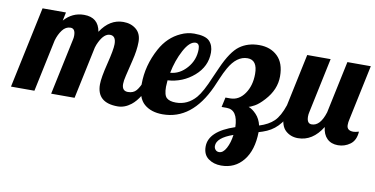

<svg xmlns="http://www.w3.org/2000/svg" viewBox="-111 -711 2271 1163"><g transform="rotate(10 1024.5 -129.5)"><path d="M618.2 5.9Q490.2 5.9 490.2 -106.9Q490.2 -147.9 512.7 -237.8Q535.2 -327.6 535.2 -361.8Q535.2 -413.1 499 -413.1Q462.9 -413.1 434.6 -356Q426.3 -339.8 420.9 -320.8L353 0H209L282.2 -345.2Q285.2 -356.9 285.2 -370.1Q285.2 -414.1 255.6 -414.1Q226.1 -414.1 205.3 -386.5Q184.6 -358.9 173.8 -320.8L106 0H-38.1L67.9 -500H211.9L201.2 -448.2Q251 -504.9 323.2 -504.9Q411.6 -504.9 425.8 -418.9Q481 -503.9 564.9 -503.9Q612.3 -503.9 644 -477.5Q675.8 -451.2 675.8 -400.4Q675.8 -349.6 659.2 -283.2L635.7 -185.5Q627.9 -153.8 627.9 -133.8Q627.9 -90.8 664.6 -90.8Q698.2 -90.8 716.3 -112.3Q734.4 -133.8 752 -179.2H793.9Q756.8 -68.8 700.2 -24.4Q661.1 5.9 618.2 5.9Z M1186 152.8Q1186 58.1 1342.8 5.9Q1339.8 -100.1 1271 -100.1H1239.7L1252.9 -160.2H1281.7Q1335.4 -160.2 1370.1 -210Q1404.8 -259.8 1404.8 -332Q1404.8 -418 1343.8 -418Q1277.3 -418 1230 -334Q1212.9 -303.7 1198.7 -269.5L1173.8 -211.9Q1074.7 5.9 895 5.9Q823.7 5.9 781.2 -31Q738.8 -67.9 738.8 -152.8Q738.8 -267.1 796.9 -374Q841.3 -455.6 918 -490.2Q957.5 -508.8 1000 -508.8Q1069.3 -508.8 1094.2 -482.7Q1119.1 -456.5 1119.1 -413.1Q1119.1 -327.6 1050.3 -267.8Q981.4 -208 889.2 -202.1Q886.7 -173.8 886.7 -162.1Q886.7 -110.8 904.8 -94.5Q922.9 -78.1 961.9 -78.1Q1033.7 -78.1 1084 -135.7Q1116.2 -172.9 1155.8 -268.1L1183.6 -330.6Q1230.5 -436.5 1280.3 -472.7Q1330.1 -508.8 1399.9 -508.8Q1469.7 -508.8 1512.9 -467Q1556.2 -425.3 1556.2 -343.8Q1556.2 -262.2 1493.2 -193.4Q1461.4 -158.2 1436 -144.5Q1410.6 -130.9 1400.9 -128.9Q1424.8 -120.6 1449.2 -94.7Q1473.6 -68.8 1482.9 -28.8Q1539.6 -46.4 1572 -77.9Q1604.5 -109.4 1627.9 -179.2H1669.9Q1631.3 -48.3 1536.1 -6.3Q1510.3 4.9 1486.8 11.2Q1484.9 123 1433.6 186.5Q1382.3 250 1297.9 250Q1251.5 250 1218.8 226.1Q1186 202.1 1186 152.8ZM1042 -419.9Q1042 -456.1 1017.1 -456.1Q980.5 -455.1 946.3 -391.4Q912.1 -327.6 897 -250Q954.6 -253.9 998.3 -303.7Q1042 -353.5 1042 -419.9ZM1339.8 54.2Q1240.7 88.9 1240.7 139.2Q1240.7 152.8 1249.3 162.4Q1257.8 171.9 1271.5 171.9Q1296.4 171.9 1314.9 137.5Q1333.5 103 1339.8 54.2Z M1765.1 -134.8Q1765.1 -90.8 1794.9 -90.8Q1847.7 -90.8 1875 -179.2L1942.9 -500H2086.9L2015.1 -160.2Q2010.7 -143.1 2010.7 -125Q2010.7 -90.8 2051.8 -90.8Q2062.5 -90.8 2085 -97.2Q2081.5 -43 2048.1 -18.6Q2014.6 5.9 1973.1 5.9Q1931.6 5.9 1906.2 -18.8Q1880.9 -43.5 1876 -88.9Q1817.4 5.9 1727.1 5.9Q1682.1 5.9 1650.9 -22.5Q1620.1 -50.8 1620.1 -113.8Q1620.1 -142.1 1627.9 -179.2L1695.8 -500H1839.8L1768.1 -160.2Q1765.1 -147.5 1765.1 -134.8Z"/></g></svg>

Font: UVF Lobster12
Style: Regular
Weight: 400
Designer: Pablo Impallari
Foundry: Pablo Impallari. www.impallari.com
Version: Version 1.004